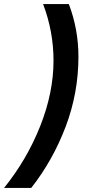

<svg xmlns="http://www.w3.org/2000/svg" viewBox="-72 -770 441 940"><path d="M265 -750Q312 -627 312 -492Q312 -315 249.5 -150Q187 15 81 150H-52Q60 11 125 -153Q190 -317 190 -473Q190 -616 139 -750Z"/></svg>

Font: Nacelle Bold
Style: Italic
Weight: 700
Italic angle: -12°
Designer: Sora Sagano
Foundry: Sora Sagano
Version: Version 1.000;FEAKit 1.0